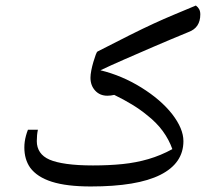

<svg xmlns="http://www.w3.org/2000/svg" viewBox="-20 -809 762 694"><path d="M308 -135Q221 -135 167.5 -152Q114 -169 89 -203Q68 -233 68 -276Q68 -287 69.5 -297.5Q71 -308 74 -319Q77 -330 81 -340H117Q115 -331 114 -320.5Q113 -310 113 -299Q113 -276 124.5 -259Q136 -242 159 -232Q182 -222 221.5 -216.5Q261 -211 316 -211Q374 -211 423 -216Q472 -221 516.5 -234Q561 -247 603 -270Q591 -304 568.5 -335Q546 -366 510 -394Q487 -413 457.5 -431Q428 -449 393 -466Q380 -463 368 -463Q341 -463 324 -481.5Q307 -500 307 -528Q307 -539 310 -554.5Q313 -570 317.5 -585Q322 -600 326 -611Q330 -622 333 -623Q401 -658 449 -682Q497 -706 535 -723.5Q573 -741 609 -756Q645 -771 688 -789Q696 -783 700 -775.5Q704 -768 704 -757Q704 -733 693.5 -717Q683 -701 661 -693Q593 -665 535 -640Q477 -615 429 -594Q381 -573 343 -555Q421 -536 491 -492.5Q561 -449 602 -397Q643 -344 643 -299Q643 -219 559.5 -177Q476 -135 308 -135Z"/></svg>

Font: Noto Naskh Arabic UI
Style: Regular
Weight: 400
Designer: Monotype Design Team, David Williams, Mohamad Dakak and Nizar Qandah
Foundry: Monotype Imaging Inc.
Version: Version 2.014